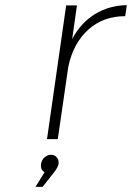

<svg xmlns="http://www.w3.org/2000/svg" viewBox="-20 -542 514 748"><path d="M118.2 186 153.8 128.9Q136.7 120.6 140.1 96.2Q142.1 81.1 153.6 71Q165 61 179.2 61Q192.9 61 201.4 71.3Q210 81.5 208 97.2Q206.1 109.4 190.9 128.9L146 186ZM163.1 0 237.8 -521H279.8L261.2 -390.1Q294.9 -453.1 349.6 -486.8Q404.3 -520.5 474.1 -522L467.8 -479Q382.3 -479 324 -426.5Q265.6 -374 246.1 -282.2L205.1 0Z"/></svg>

Font: Trueno UltraLight
Style: Italic
Weight: 250
Designer: Julieta Ulanovsky
Foundry: Julieta Ulanovsky
Version: Version 3.001b | FøM Fix